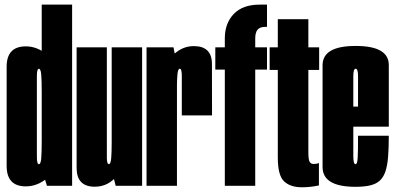

<svg xmlns="http://www.w3.org/2000/svg" viewBox="-20 -805 1714 832"><path d="M183.5 0 160.8 -72V-785H292.5V0ZM92 2.6Q8.8 2.6 8.8 -85.9Q8.8 -174.5 8.8 -301Q8.8 -427.8 8.8 -515.9Q8.8 -604.1 92 -604.1Q140.4 -604.1 182.8 -569.4Q225.2 -534.6 225.2 -453.4L160.8 -405.1Q160.8 -457.9 158.6 -482.4Q156.4 -506.9 148.5 -506.9Q139.8 -506.9 139.8 -475.6Q139.8 -444.4 139.8 -301Q139.8 -156 139.8 -124.8Q139.8 -93.5 148.5 -93.5Q156.4 -93.5 158.6 -118Q160.8 -142.5 160.8 -196.8L225.2 -147Q225.2 -65.8 182.8 -31.6Q140.4 2.6 92 2.6Z M481.2 0 464 -68V-600H595.8V0ZM443 -600V-255.9Q443 -150 443 -121.9Q443 -93.9 451.8 -93.9Q459.6 -93.9 461.8 -118.4Q464 -142.9 464 -189.6L528.5 -182.6Q528.5 -97.2 489.4 -46.6Q450.4 4.1 390.8 4.1Q312 4.1 312 -76.8Q312 -157.8 312 -255.6V-600Z M767.8 -305Q767.8 -445 767.8 -476.1Q767.8 -507.2 759.1 -507.2Q751.1 -507.2 748.9 -482.8Q746.8 -458.2 746.8 -435.5L696.1 -442.5Q696.1 -535 733.9 -570.1Q771.6 -605.2 819.9 -605.2Q898 -605.2 898.4 -528.5Q898.8 -451.8 898.8 -305ZM615 0V-600H731.8L746.8 -524.1V0Z M954.2 0V-503.5H913V-600H954.2V-638.6Q954.2 -704.1 993.1 -744.6Q1031.9 -785 1105.8 -785H1137V-688.5H1128.2Q1107 -688.5 1096.5 -676.8Q1086 -665 1086 -637.6V-600H1137V-503.5H1086V0Z M1288.2 6.5Q1238.4 6.5 1211.1 -19.1Q1183.8 -44.8 1183.8 -122V-502H1148.5V-600H1183.8V-721.9H1316.2V-600H1363V-502H1316.2V-146Q1316.2 -112.2 1321.9 -103.4Q1327.5 -94.5 1339 -94.5Q1353.8 -94.5 1362 -98.8V-1.5Q1326 6.5 1288.2 6.5Z M1520.4 4.5Q1377.8 4.5 1377.8 -81.2Q1377.8 -167 1377.8 -298.8Q1377.8 -439.1 1377.8 -522.5Q1377.8 -605.9 1521.2 -605.9Q1664.8 -605.9 1664.8 -523.1Q1664.8 -440.4 1664.8 -302.5Q1664.8 -278 1664.8 -256.2H1499.5V-343.1H1540L1531.5 -331.2Q1531.5 -442.4 1531.5 -474.8Q1531.5 -507.1 1521.2 -507.1Q1511 -507.1 1511 -474.8Q1511 -442.4 1511 -302.8Q1511 -165.2 1511 -129.4Q1511 -93.5 1520.4 -93.5ZM1520.4 -93.5Q1524.4 -93.5 1526.6 -99.7Q1528.9 -105.9 1529.9 -120.1Q1530.9 -134.2 1531.2 -158.1Q1531.5 -182 1531.5 -216.9H1664.8Q1664.8 -164.4 1661.8 -126.6Q1658.9 -88.9 1650.6 -63.4Q1642.4 -38 1626.6 -23.1Q1610.8 -8.1 1584.7 -1.8Q1558.6 4.5 1520.4 4.5L1513.2 -40.2Z"/></svg>

Font: Anybody UltraCondensed Thin
Style: Regular
Weight: 100
Width: 1
Designer: Tyler Finck
Foundry: Etcetera Type Company
Version: Version 1.110